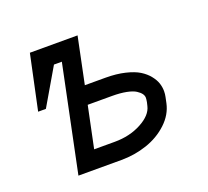

<svg xmlns="http://www.w3.org/2000/svg" viewBox="-93 -613 786 726"><g transform="rotate(-20 300.0 -250.0)"><path d="M446.8 -189.5Q446.8 -197.8 441.2 -205.8Q435.5 -213.9 423.1 -221.9Q410.6 -230 386.2 -234.9Q361.8 -239.7 329.1 -239.7H231L196.3 -73.2H279.3Q339.8 -73.2 386.7 -98.4Q433.6 -123.5 441.4 -158.2L444.8 -172.4Q446.8 -184.1 446.8 -189.5ZM329.1 -313Q373 -313 407.5 -304.7Q441.9 -296.4 462.4 -283.7Q482.9 -271 496.3 -254.2Q509.8 -237.3 514.9 -221.4Q520 -205.6 520 -189.5Q520 -177.7 517.6 -167L512.7 -143.6Q503.4 -100.1 467.5 -66.7Q431.6 -33.2 382.3 -16.6Q333 0 279.3 0H106.4L194.8 -426.3H163.1L77.1 -279.3H45.9L92.8 -499.5H284.7L246.1 -313Z"/></g></svg>

Font: Anka/Coder
Style: Italic
Weight: 400
Italic angle: -12°
Monospace: yes
Version: Version 001.100